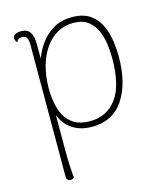

<svg xmlns="http://www.w3.org/2000/svg" viewBox="-111 -594 766 905"><g transform="rotate(-15 272.0 -142.0)"><path d="M325 -512Q382 -512 415.5 -487Q449 -462 465 -424Q481 -386 486 -346.5Q491 -307 491 -278Q491 -145 438.5 -66.5Q386 12 285 12Q228 12 189 -14Q150 -40 133 -86V106Q133 126 134 150Q135 174 136.5 193.5Q138 213 139 220Q136 223 132 225.5Q128 228 121 228Q112 228 107 222Q102 216 102 206L103 -432Q103 -460 96.5 -471Q90 -482 73 -482Q67 -482 59 -479Q51 -476 46 -464Q41 -470 38.5 -475.5Q36 -481 36 -486Q36 -497 47 -503.5Q58 -510 76 -510Q107 -510 120 -490Q133 -470 133 -431V-300L110 -271Q116 -315 131.5 -357.5Q147 -400 173 -435Q199 -470 236.5 -491Q274 -512 325 -512ZM323 -484Q280 -484 245 -464Q210 -444 185 -407.5Q160 -371 146.5 -322Q133 -273 133 -214Q133 -181 139 -146Q145 -111 160.5 -81.5Q176 -52 205.5 -34Q235 -16 282 -16Q364 -16 411.5 -79.5Q459 -143 459 -276Q459 -304 455 -339.5Q451 -375 437.5 -408Q424 -441 397 -462.5Q370 -484 323 -484Z"/></g></svg>

Font: Arima Thin Thin
Style: Regular
Weight: 250
Version: Version 1.100